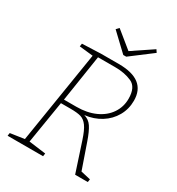

<svg xmlns="http://www.w3.org/2000/svg" viewBox="-205 -1005 1039 1130"><g transform="rotate(30 314.5 -439.5)"><path d="M502 -35 568 -20 565 0H479L414 -198Q395 -256 376 -282Q357 -308 332.5 -315.5Q308 -323 261 -323H196L149 -35L264 -20L261 0H20L23 -20L118 -34L218 -658L125 -668L128 -688L255 -693H376Q561 -693 561 -550Q561 -493 534 -445.5Q507 -398 459 -368Q411 -338 350 -331Q384 -322 403.5 -292.5Q423 -263 443 -205ZM201 -350H285Q358 -350 413 -375Q468 -400 498 -444.5Q528 -489 528 -544Q528 -623 479.5 -644.5Q431 -666 369 -666H250ZM387 -787 524 -879 536 -861 392 -752H372L257 -861L274 -879Z"/></g></svg>

Font: Bitter Pro ExtraLight
Style: Italic
Weight: 275
Italic angle: -9°
Designer: Sol Matas, and Bitter project Authors
Foundry: Sol Matas
Version: Version 1.010